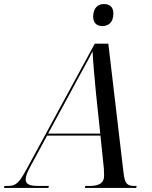

<svg xmlns="http://www.w3.org/2000/svg" viewBox="-80 -930 753 950"><path d="M427 -801C454 -801 481 -817 481 -863C481 -898 460 -910 434 -910C404 -910 381 -890 381 -848C381 -815 400 -801 427 -801ZM-60 0H159L162 -10H109C66 -10 47 -19 47 -42C47 -57 54 -77 68 -102L153 -259H417L434 -95C434 -85 435 -71 435 -60C435 -26 412 -10 365 -10H342L340 0H594L596 -10H584C548 -10 537 -23 531 -77L456 -714H389L51 -92C13 -22 -3 -10 -41 -10H-58ZM271 -477C310 -551 356 -631 378 -676C380 -631 389 -527 395 -468L416 -269H158Z"/></svg>

Font: Noto Serif Display SemiCondensed
Style: Italic
Weight: 400
Width: 4
Italic angle: -12°
Designer: Monotype Design Team
Foundry: Monotype Imaging Inc.
Version: Version 2.009